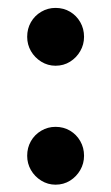

<svg xmlns="http://www.w3.org/2000/svg" viewBox="-20 -470 288 498"><path d="M124 9Q104 9 87 -1.5Q70 -12 60.2 -29Q50.5 -46 50.5 -66Q50.5 -87 60.2 -104Q70 -121 87 -131Q104 -141 124 -141Q145 -141 161.8 -131Q178.5 -121 188.2 -104Q198 -87 198 -66Q198 -46 188.2 -29Q178.5 -12 161.8 -1.5Q145 9 124 9ZM124 -299.5Q104 -299.5 87 -310Q70 -320.5 60.2 -337.5Q50.5 -354.5 50.5 -374.5Q50.5 -395.5 60.2 -412.5Q70 -429.5 87 -439.5Q104 -449.5 124 -449.5Q145 -449.5 161.8 -439.5Q178.5 -429.5 188.2 -412.5Q198 -395.5 198 -374.5Q198 -354.5 188.2 -337.5Q178.5 -320.5 161.8 -310Q145 -299.5 124 -299.5Z"/></svg>

Font: Fraunces Wonky
Style: Regular
Weight: 400
Version: Version 1.000;[b76b70a41]